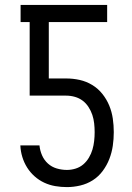

<svg xmlns="http://www.w3.org/2000/svg" viewBox="-20 -755 540 783"><path d="M253 8Q229 8 205.5 4Q182 0 160.5 -10Q139 -20 121 -36Q103 -52 90.5 -72Q78 -92 71 -115Q64 -138 63 -162H141Q143 -141 151.5 -121.5Q160 -102 175.5 -88Q191 -74 211.5 -68Q232 -62 253 -62Q271 -62 288.5 -67.5Q306 -73 319.5 -84.5Q333 -96 342.5 -112Q352 -128 357 -145Q362 -162 364 -180Q366 -198 366 -216Q366 -234 364 -252Q362 -270 356.5 -286.5Q351 -303 341 -318.5Q331 -334 317 -344.5Q303 -355 285.5 -360Q268 -365 250 -365H101V-665H64V-735H417V-665H179V-435H250Q278 -435 305 -429Q332 -423 356 -408.5Q380 -394 397.5 -372Q415 -350 425.5 -324.5Q436 -299 440 -271.5Q444 -244 444 -216Q444 -188 440 -160.5Q436 -133 426 -107Q416 -81 399 -58Q382 -35 358.5 -20Q335 -5 307.5 1.5Q280 8 253 8Z"/></svg>

Font: Moesevka
Style: Regular
Weight: 400
Monospace: yes
Designer: Belleve Invis
Foundry: Belleve Invis
Version: Version 32.5.0; ttfautohint (v1.8.4)